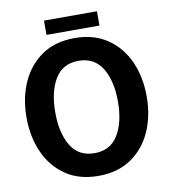

<svg xmlns="http://www.w3.org/2000/svg" viewBox="-93 -940 910 1032"><g transform="rotate(-10 361.5 -424.5)"><path d="M362 12Q256 12 183 -38Q110 -88 72 -173Q34 -258 34 -364Q34 -470 72 -555Q110 -640 183 -690Q256 -740 362 -740Q467 -740 540.5 -690Q614 -640 652 -555Q690 -470 690 -364Q690 -258 652 -173Q614 -88 540.5 -38Q467 12 362 12ZM362 -112Q448 -112 490.5 -181.5Q533 -251 533 -364Q533 -477 490.5 -546.5Q448 -616 362 -616Q275 -616 233 -546.5Q191 -477 191 -364Q191 -251 233 -181.5Q275 -112 362 -112ZM217 -783V-861H506V-783Z"/></g></svg>

Font: Murecho SemiBold
Style: Regular
Weight: 600
Designer: Neil Summerour
Foundry: Positype
Version: Version 1.010; ttfautohint (v1.8.3)